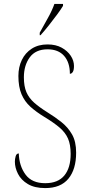

<svg xmlns="http://www.w3.org/2000/svg" viewBox="-20 -951 454 981"><path d="M211 10Q157 10 122.5 -10.5Q88 -31 72 -62.5Q56 -94 56 -125Q56 -138 60 -152.5Q64 -167 76 -167Q78 -103 110.5 -59Q143 -15 211 -15Q276 -15 308.5 -54Q341 -93 341 -165Q341 -212 327.5 -243Q314 -274 284 -299.5Q254 -325 206 -354Q165 -379 135.5 -405.5Q106 -432 90 -469.5Q74 -507 74 -563Q74 -608 91.5 -644.5Q109 -681 142.5 -702.5Q176 -724 223 -724Q265 -724 295 -707.5Q325 -691 341.5 -666Q358 -641 358 -614Q358 -593 352 -583.5Q346 -574 337 -574Q337 -632 307.5 -665.5Q278 -699 223 -699Q162 -699 132 -658Q102 -617 102 -556Q102 -510 115 -480Q128 -450 154.5 -426.5Q181 -403 221 -378Q260 -354 293.5 -327.5Q327 -301 348 -264.5Q369 -228 369 -171Q369 -86 329.5 -38Q290 10 211 10ZM183 -784Q205 -824 225.5 -860.5Q246 -897 258 -931H302V-921Q292 -904 272 -877Q252 -850 229.5 -821.5Q207 -793 187 -771H183Z"/></svg>

Font: Noto Serif Ethiopic Condensed Thin
Style: Regular
Weight: 100
Width: 3
Designer: Monotype Design Team
Foundry: Monotype Imaging Inc.
Version: Version 2.102; ttfautohint (v1.8.4.7-5d5b)